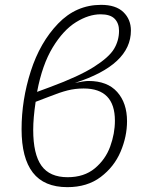

<svg xmlns="http://www.w3.org/2000/svg" viewBox="-20 -761 613 792"><path d="M504 -261Q504 -198 477.5 -135.5Q451 -73 395.5 -31Q340 11 258 11Q162 11 115.5 -49Q69 -109 69 -228Q69 -349 107 -467.5Q145 -586 219.5 -663.5Q294 -741 397 -741Q458 -741 489 -711Q520 -681 520 -635Q520 -493 289 -419Q329 -427 345 -427Q423 -427 463.5 -381.5Q504 -336 504 -261ZM133 -382 187 -402Q306 -446 368 -485.5Q430 -525 450.5 -559.5Q471 -594 471 -634Q471 -665 453 -683.5Q435 -702 395 -702Q346 -702 293.5 -669.5Q241 -637 197.5 -565.5Q154 -494 133 -382ZM454 -263Q454 -396 325 -396Q290 -396 258.5 -388Q227 -380 182 -362L127 -341Q117 -274 117 -225Q117 -125 151 -77.5Q185 -30 259 -30Q327 -30 371 -66.5Q415 -103 434.5 -156.5Q454 -210 454 -263Z"/></svg>

Font: Fira Sans ExtraLight
Style: Italic
Weight: 275
Italic angle: -8°
Designer: Carrois Corporate & Edenspiekermann AG
Foundry: Carrois Corporate GbR & Edenspiekermann AG
Version: Version 4.203